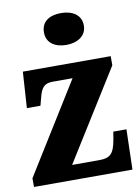

<svg xmlns="http://www.w3.org/2000/svg" viewBox="-87 -832 651 891"><g transform="rotate(-10 239.0 -386.5)"><path d="M263 -623C314 -623 358 -648 358 -698C358 -750 314 -773 263 -773C210 -773 170 -750 170 -698C170 -648 210 -623 263 -623ZM0 0H464L469 -189H407L401 -152C389 -85 370 -70 319 -70H192L456 -493V-536H42L31 -366H95L104 -400C117 -455 135 -466 173 -466H264L0 -41Z"/></g></svg>

Font: Noto Serif Georgian Condensed Black
Style: Regular
Weight: 900
Width: 3
Designer: Monotype Design Team, Akaki Razmadze
Foundry: Google LLC
Version: Version 2.003